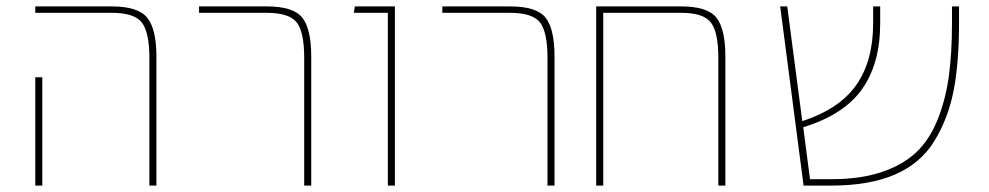

<svg xmlns="http://www.w3.org/2000/svg" viewBox="-20 -579 3085 599"><path d="M446 0V-400Q446 -477 423 -508Q400 -539 329 -539H90V-559H329Q411 -559 439.5 -523.5Q468 -488 468 -402V0ZM90 0V-338H112V0Z M929 0V-400Q929 -478 906 -508.5Q883 -539 812 -539H601V-559H812Q895 -559 923 -524Q951 -489 951 -402V0Z M1190 0V-539H1084L1087 -559H1212V0Z M1688 0V-400Q1688 -478 1665 -508.5Q1642 -539 1571 -539H1360V-559H1571Q1654 -559 1682 -524Q1710 -489 1710 -402V0Z M2105 -559Q2187 -559 2215 -524Q2243 -489 2243 -402V0H2221V-400Q2221 -478 2198 -508.5Q2175 -539 2105 -539H1862V0H1840V-559Z M2950 -559H2972V-507Q2972 -383 2955 -296Q2938 -209 2895 -139Q2852 -69 2772 -34.5Q2692 0 2573 0H2487L2414 -559H2436L2483 -201Q2599 -239 2651.5 -314Q2704 -389 2704 -506V-559H2726V-506Q2726 -381 2669.5 -301Q2613 -221 2486 -182L2507 -20H2574Q2664 -20 2730 -42Q2796 -64 2838 -103.5Q2880 -143 2905 -205.5Q2930 -268 2940 -340Q2950 -412 2950 -507Z"/></svg>

Font: FiraGO Thin
Style: Regular
Weight: 100
Designer: bBox Type
Foundry: bBox Type GmbH
Version: Version 1.001;PS 001.001;hotconv 1.0.88;makeotf.lib2.5.64775